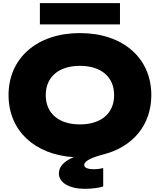

<svg xmlns="http://www.w3.org/2000/svg" viewBox="-20 -976 1010 1213"><path d="M632 86C615 90 596 93 574 93C534 93 512 84 512 66C512 43 554 20 632 0C818 -47 936 -185 936 -375C936 -610 756 -767 485 -767C215 -767 34 -610 34 -375C34 -152 197 1 446 17C384 42 352 77 352 120C352 178 418 217 517 217C564 217 614 209 632 202ZM269 -375C269 -490 351 -560 485 -560C619 -560 701 -490 701 -375C701 -260 619 -190 485 -190C351 -190 269 -260 269 -375ZM738 -822V-956H232V-822Z"/></svg>

Font: Bounded ExtBd
Style: Regular
Weight: 800
Designer: Vlad Churkin
Version: Version 3.0